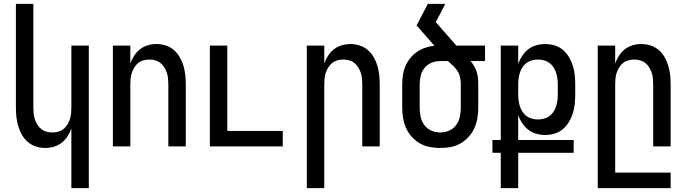

<svg xmlns="http://www.w3.org/2000/svg" viewBox="-20 -755 3540 990"><path d="M348 215V-93Q341 -72 328.5 -52.5Q316 -33 298 -19Q280 -5 258 1.5Q236 8 213 8Q189 8 165.5 0.5Q142 -7 123.5 -23Q105 -39 93 -60Q81 -81 74 -104.5Q67 -128 64.5 -152Q62 -176 62 -200V-735H152V-200Q152 -185 153.5 -169.5Q155 -154 160 -139.5Q165 -125 173 -112Q181 -99 193 -89.5Q205 -80 220 -76Q235 -72 250 -72Q265 -72 280 -76Q295 -80 307 -89.5Q319 -99 327 -112Q335 -125 340 -139.5Q345 -154 346.5 -169.5Q348 -185 348 -200V-520H438V215Z M562 0V-520H652V-427Q659 -448 671.5 -467.5Q684 -487 702 -501Q720 -515 742 -521.5Q764 -528 787 -528Q811 -528 834.5 -520.5Q858 -513 876.5 -497Q895 -481 907 -460Q919 -439 926 -415.5Q933 -392 935.5 -368Q938 -344 938 -320V0H848V-320Q848 -335 846.5 -350.5Q845 -366 840 -380.5Q835 -395 827 -408Q819 -421 807 -430.5Q795 -440 780 -444Q765 -448 750 -448Q735 -448 720 -444Q705 -440 693 -430.5Q681 -421 673 -408Q665 -395 660 -380.5Q655 -366 653.5 -350.5Q652 -335 652 -320V0Z M1062 0V-520H1152V-80H1438V0Z M1562 215V-520H1652V-427Q1659 -448 1671.5 -467.5Q1684 -487 1702 -501Q1720 -515 1742 -521.5Q1764 -528 1787 -528Q1811 -528 1834.5 -520.5Q1858 -513 1876.5 -497Q1895 -481 1907 -460Q1919 -439 1926 -415.5Q1933 -392 1935.5 -368Q1938 -344 1938 -320V0H1848V-320Q1848 -335 1846.5 -350.5Q1845 -366 1840 -380.5Q1835 -395 1827 -408Q1819 -421 1807 -430.5Q1795 -440 1780 -444Q1765 -448 1750 -448Q1735 -448 1720 -444Q1705 -440 1693 -430.5Q1681 -421 1673 -408Q1665 -395 1660 -380.5Q1655 -366 1653.5 -350.5Q1652 -335 1652 -320V215Z M2250 8Q2223 8 2196 3Q2169 -2 2145.5 -15.5Q2122 -29 2103.5 -49.5Q2085 -70 2074 -94.5Q2063 -119 2058.5 -146Q2054 -173 2054 -200V-320Q2054 -344 2057.5 -368Q2061 -392 2070.5 -414Q2080 -436 2095 -455Q2110 -474 2130 -487.5Q2150 -501 2173 -509Q2196 -517 2220 -519L2128 -624L2186 -735H2276L2227 -641L2333 -520H2481V-440H2406Q2417 -428 2425 -414Q2433 -400 2438 -384.5Q2443 -369 2444.5 -352.5Q2446 -336 2446 -320V-200Q2446 -173 2441.5 -146Q2437 -119 2426 -94.5Q2415 -70 2396.5 -49.5Q2378 -29 2354.5 -15.5Q2331 -2 2304 3Q2277 8 2250 8ZM2250 -72Q2274 -72 2296 -81.5Q2318 -91 2332 -110Q2346 -129 2351 -152.5Q2356 -176 2356 -200V-320Q2356 -338 2352.5 -355.5Q2349 -373 2339.5 -388Q2330 -403 2316.5 -415.5Q2303 -428 2290 -440H2250Q2227 -440 2205.5 -431.5Q2184 -423 2169.5 -405.5Q2155 -388 2149.5 -365.5Q2144 -343 2144 -320V-200Q2144 -176 2149 -152.5Q2154 -129 2168 -110Q2182 -91 2204 -81.5Q2226 -72 2250 -72Z M2562 215V33H2519V-33H2562V-520H2652V-426Q2660 -448 2673 -467.5Q2686 -487 2704 -501Q2722 -515 2745 -521.5Q2768 -528 2791 -528Q2816 -528 2839.5 -521Q2863 -514 2882 -498Q2901 -482 2913.5 -461Q2926 -440 2933.5 -416.5Q2941 -393 2943.5 -368.5Q2946 -344 2946 -320V-267Q2946 -243 2943.5 -218.5Q2941 -194 2933.5 -170.5Q2926 -147 2913.5 -126Q2901 -105 2882 -89Q2863 -73 2839.5 -66Q2816 -59 2791 -59Q2768 -59 2745 -65.5Q2722 -72 2704 -86Q2686 -100 2673 -119.5Q2660 -139 2652 -161V-33H2938V33H2652V215ZM2754 -139Q2769 -139 2784.5 -143Q2800 -147 2812.5 -156Q2825 -165 2833.5 -178Q2842 -191 2847 -206Q2852 -221 2854 -236Q2856 -251 2856 -267V-320Q2856 -335 2854 -350.5Q2852 -366 2847 -381Q2842 -396 2833.5 -409Q2825 -422 2812.5 -431Q2800 -440 2784.5 -444Q2769 -448 2754 -448Q2739 -448 2723.5 -444Q2708 -440 2695.5 -431Q2683 -422 2674.5 -409Q2666 -396 2661 -381Q2656 -366 2654 -350.5Q2652 -335 2652 -320V-267Q2652 -251 2654 -236Q2656 -221 2661 -206Q2666 -191 2674.5 -178Q2683 -165 2695.5 -156Q2708 -147 2723.5 -143Q2739 -139 2754 -139Z M3062 215V-520H3152V-427Q3159 -448 3171.5 -467.5Q3184 -487 3202 -501Q3220 -515 3242 -521.5Q3264 -528 3287 -528Q3311 -528 3334.5 -520.5Q3358 -513 3376.5 -497Q3395 -481 3407 -460Q3419 -439 3426 -415.5Q3433 -392 3435.5 -368Q3438 -344 3438 -320V0H3348V-320Q3348 -335 3346.5 -350.5Q3345 -366 3340 -380.5Q3335 -395 3327 -408Q3319 -421 3307 -430.5Q3295 -440 3280 -444Q3265 -448 3250 -448Q3235 -448 3220 -444Q3205 -440 3193 -430.5Q3181 -421 3173 -408Q3165 -395 3160 -380.5Q3155 -366 3153.5 -350.5Q3152 -335 3152 -320V135H3438V215Z"/></svg>

Font: Iosevka Fixed Medium
Style: Regular
Weight: 500
Monospace: yes
Designer: Belleve Invis
Foundry: Belleve Invis
Version: Version 32.3.0